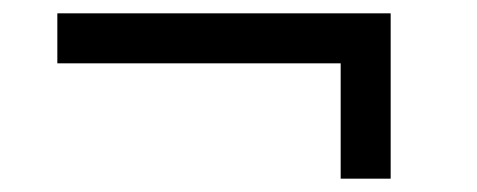

<svg xmlns="http://www.w3.org/2000/svg" viewBox="-20 -308 716 288"><path d="M491 -213H66V-288H566V-40H491Z"/></svg>

Font: Evergrow Sans 
Style: Regular
Weight: 400
Foundry: 10Web
Version: Version 1.000